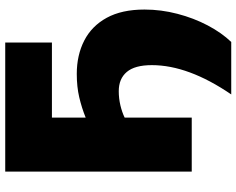

<svg xmlns="http://www.w3.org/2000/svg" viewBox="-105 -648 904 734"><g transform="rotate(-90 347.0 -281.0)"><path d="M353 151Q465 -13 465 -152.5Q465 -217.5 439 -248.2Q413 -279 365.5 -279Q338 -279 311.5 -272.8Q285 -266.5 264.5 -256.5V0H58V-713H551.5V-534.5H264.5V-405.5Q301.5 -420.5 341.8 -430Q382 -439.5 431.5 -439.5Q503 -439.5 558.8 -411Q614.5 -382.5 646 -325Q677.5 -267.5 677.5 -180.5Q677.5 -117 661.2 -54.8Q645 7.5 617 60.8Q589 114 553.5 151Z"/></g></svg>

Font: Heraclito ExtraBold
Style: Regular
Weight: 800
Designer: Kostas Bartsokas (font) & Cristiano Sobral (main changes)
Foundry: Kostas Bartsokas (font) & Cristiano Sobral (main changes)
Version: Version 1.00;July 8, 2020;FontCreator 13.0.0.2655 64-bit